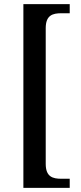

<svg xmlns="http://www.w3.org/2000/svg" viewBox="-20 -780 391 928"><path d="M93 128H317V84H277C235 84 201 75 201 12V-644C201 -707 235 -716 277 -716H317V-760H93Z"/></svg>

Font: Noto Serif Lao SemiCondensed Medium
Style: Regular
Weight: 500
Width: 4
Designer: Monotype Design Team
Foundry: Monotype Imaging Inc.
Version: Version 2.003